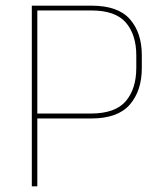

<svg xmlns="http://www.w3.org/2000/svg" viewBox="-20 -659 576 679"><path d="M302 -240H102.5V-257.5H301Q387.5 -257.5 424.8 -301.2Q462 -345 462 -419V-463Q462 -536 425.2 -579Q388.5 -622 302.5 -622H101.5V-639H303.5Q397.5 -639 439.5 -591Q481.5 -543 481.5 -464V-418Q481.5 -338 439 -289Q396.5 -240 302 -240ZM112 0H92.5V-639H112V-252.5V-244.5Z"/></svg>

Font: Anek Devanagari Thin
Style: Regular
Weight: 250
Designer: Kailash Malviya (Devanagari) & Yesha Goshar (Latin)
Foundry: Ek Type
Version: Version 1.003